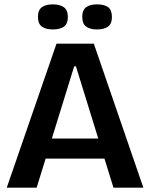

<svg xmlns="http://www.w3.org/2000/svg" viewBox="-20 -860 689 880"><path d="M11 0 239 -660H410L637 0H500L328 -556H320L148 0ZM129 -133V-225H535V-133ZM425 -725Q393 -725 375 -738Q357 -751 357 -783Q357 -814 375 -827Q393 -840 424 -840Q458 -840 475.5 -827Q493 -814 493 -782Q493 -751 475 -738Q457 -725 425 -725ZM222 -725Q190 -725 172 -738Q154 -751 154 -783Q154 -814 172 -827Q190 -840 222 -840Q254 -840 272.5 -827Q291 -814 291 -782Q291 -751 273 -738Q255 -725 222 -725Z"/></svg>

Font: Bricolage Grotesque 72pt SemiBold
Style: Regular
Weight: 600
Version: Version 1.001;gftools[0.9.33.dev8+g029e19f]